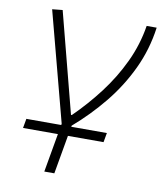

<svg xmlns="http://www.w3.org/2000/svg" viewBox="-84 -590 753 884"><g transform="rotate(10 293.0 -148.5)"><path d="M51.8 43.9 59.6 0H222.7L223.6 -6.3L88.9 -517.6L137.2 -522.5L258.8 -53.7H262.7Q327.6 -117.2 383.3 -190.4Q439 -263.7 477.8 -345.9Q516.6 -428.2 530.8 -517.6H577.6Q563.5 -413.6 520 -321.8Q476.6 -230 412.1 -150.9Q347.7 -71.8 270.5 -5.4L269.5 0H436L428.2 43.9H261.7L230 224.6H183.1L214.8 43.9Z"/></g></svg>

Font: Cascadia Mono ExtraLight
Style: Italic
Weight: 200
Italic angle: -10°
Monospace: yes
Designer: Aaron Bell
Foundry: Saja Typeworks
Version: Version 2404.023; ttfautohint (v1.8.4)